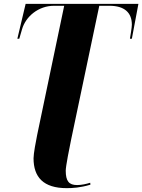

<svg xmlns="http://www.w3.org/2000/svg" viewBox="-20 -734 738 996"><path d="M326 242C356 242 396 240 449 224L448 214C429 220 403 226 380 226C338 226 321 206 321 151C321 129 341 28 349 -10L495 -704H548C625 -704 664 -669 664 -606C664 -591 657 -552 654 -533H664L698 -714H113L70 -533H80L94 -581C113 -649 180 -704 260 -704H313L173 -35C166 -1 154 63 154 87C154 185 205 242 326 242Z"/></svg>

Font: Noto Serif Display Condensed Black
Style: Italic
Weight: 900
Width: 3
Italic angle: -12°
Designer: Monotype Design Team
Foundry: Monotype Imaging Inc.
Version: Version 2.009